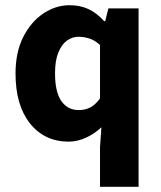

<svg xmlns="http://www.w3.org/2000/svg" viewBox="-20 -528 613 732"><path d="M361.3 184.1V32.8L366.6 -42.9Q342.6 -19.3 309.1 -3.7Q275.6 12 242.1 12Q149.6 12 94.4 -57.4Q39.2 -126.9 39.2 -247.9Q39.2 -329 68.7 -387.2Q98.2 -445.3 145.4 -476.7Q192.7 -508.1 244.9 -508.1Q285.6 -508.1 317 -493.5Q348.3 -479 377.4 -447.2H381L393.3 -496.1H508.3V184.1ZM280.4 -108.3Q304.2 -108.3 323.9 -118.3Q343.5 -128.4 361.3 -152.7V-356.4Q341.9 -374.3 320.9 -381.1Q299.9 -387.8 279.2 -387.8Q255.4 -387.8 235.1 -373.1Q214.7 -358.3 202.3 -327.5Q189.8 -296.7 189.8 -249.5Q189.8 -176.9 214 -142.6Q238.1 -108.3 280.4 -108.3Z"/></svg>

Font: Source Sans Variable
Style: Regular
Weight: 200
Designer: Paul D. Hunt
Foundry: Adobe Systems Incorporated
Version: Version 3.006;hotconv 1.0.111;makeotfexe 2.5.65597